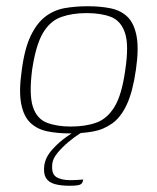

<svg xmlns="http://www.w3.org/2000/svg" viewBox="-20 -423 505 616"><path d="M204 5Q165 5 132.5 -1.5Q100 -8 78 -28.5Q56 -49 48 -90Q40 -131 50 -199Q59 -268 79 -309Q99 -350 126.5 -370.5Q154 -391 188 -397Q222 -403 262 -403Q301 -403 334 -396.5Q367 -390 388.5 -369.5Q410 -349 418 -308Q426 -267 416 -199Q406 -129 387 -88Q368 -47 340 -27Q312 -7 278 -1Q244 5 204 5ZM207 -17Q254 -17 289 -29.5Q324 -42 347.5 -80.5Q371 -119 382 -199Q394 -279 381 -317.5Q368 -356 336.5 -368.5Q305 -381 258 -381Q212 -381 176.5 -368.5Q141 -356 118 -317.5Q95 -279 83 -199Q73 -119 85.5 -80.5Q98 -42 130 -29.5Q162 -17 207 -17ZM204 173Q175 173 155.5 167.5Q136 162 127.5 148Q119 134 122 108Q126 81 147.5 57Q169 33 193.5 16Q218 -1 231 -8H261Q253 -5 235.5 6Q218 17 199 33Q180 49 165 67Q150 85 148 101Q144 134 160 144.5Q176 155 206 155Q216 155 224.5 154.5Q233 154 239 153.5Q245 153 247 153Q246 160 243 164.5Q240 169 231.5 171Q223 173 204 173Z"/></svg>

Font: Genos ExtraLight
Style: Italic
Weight: 250
Italic angle: -8°
Designer: Robert E. Leuschke
Foundry: Robert E. Leuschke
Version: Version 1.010